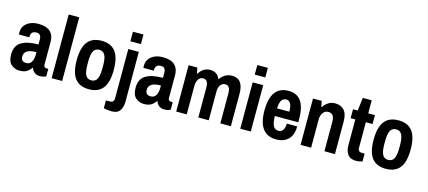

<svg xmlns="http://www.w3.org/2000/svg" viewBox="-61 -1218 4313 1937"><g transform="rotate(15 2095.5 -249.0)"><path d="M364 -353V-114Q364 -98 371.5 -90Q379 -82 390 -82H412V-4Q386 11 346 11Q314 11 291.5 -6.5Q269 -24 261 -52H257Q234 -20 206.5 -4.5Q179 11 134 11Q88 11 50 -19.5Q12 -50 12 -125Q12 -218 75 -256Q138 -294 253 -294V-344Q253 -373 242 -389Q231 -405 202 -405Q172 -405 158.5 -389.5Q145 -374 145 -354V-340H36Q35 -345 35 -361Q35 -421 80 -458Q125 -495 200 -495Q282 -495 323 -458Q364 -421 364 -353ZM126 -135Q126 -81 180 -81Q217 -81 235 -110.5Q253 -140 253 -186V-214Q126 -214 126 -135Z M469 -665H579V0H469Z M1053 -241Q1053 -112 1005 -50.5Q957 11 860 11Q762 11 714 -50.5Q666 -112 666 -241Q666 -371 714 -433Q762 -495 860 -495Q958 -495 1005.5 -433Q1053 -371 1053 -241ZM782 -259V-225Q782 -152 800 -117Q818 -82 860 -82Q902 -82 920 -117Q938 -152 938 -225V-259Q938 -331 920 -366Q902 -401 860 -401Q818 -401 800 -366Q782 -331 782 -259Z M1140 -665H1250V-565H1140ZM1138 167Q1117 167 1094 164Q1071 161 1056 156V75H1096Q1140 75 1140 30V-484H1250V37Q1250 93 1224.5 130Q1199 167 1138 167Z M1664 -353V-114Q1664 -98 1671.5 -90Q1679 -82 1690 -82H1712V-4Q1686 11 1646 11Q1614 11 1591.5 -6.5Q1569 -24 1561 -52H1557Q1534 -20 1506.5 -4.5Q1479 11 1434 11Q1388 11 1350 -19.5Q1312 -50 1312 -125Q1312 -218 1375 -256Q1438 -294 1553 -294V-344Q1553 -373 1542 -389Q1531 -405 1502 -405Q1472 -405 1458.5 -389.5Q1445 -374 1445 -354V-340H1336Q1335 -345 1335 -361Q1335 -421 1380 -458Q1425 -495 1500 -495Q1582 -495 1623 -458Q1664 -421 1664 -353ZM1426 -135Q1426 -81 1480 -81Q1517 -81 1535 -110.5Q1553 -140 1553 -186V-214Q1426 -214 1426 -135Z M2341 -339V0H2231V-309Q2231 -355 2218 -374.5Q2205 -394 2177 -394Q2149 -394 2129.5 -369Q2110 -344 2110 -305V0H2001V-309Q2001 -355 1987.5 -374.5Q1974 -394 1946 -394Q1917 -394 1898.5 -367Q1880 -340 1880 -297V0H1770V-484H1861L1873 -424H1878Q1897 -456 1926 -475.5Q1955 -495 1993 -495Q2070 -495 2097 -424Q2117 -455 2149 -475Q2181 -495 2222 -495Q2341 -495 2341 -339Z M2439 -665H2549V-565H2439ZM2439 -484H2549V0H2439Z M2988 -241V-214H2743Q2744 -146 2760.5 -112.5Q2777 -79 2817 -79Q2846 -79 2862.5 -103.5Q2879 -128 2879 -171H2988Q2988 -81 2941 -35Q2894 11 2817 11Q2627 11 2627 -241Q2627 -495 2813 -495Q2901 -495 2944.5 -433Q2988 -371 2988 -241ZM2744 -294H2873Q2873 -348 2858 -376.5Q2843 -405 2813 -405Q2779 -405 2762.5 -377Q2746 -349 2744 -294Z M3428 -339V0H3318V-309Q3318 -354 3301.5 -374Q3285 -394 3254 -394Q3222 -394 3200.5 -366.5Q3179 -339 3179 -297V0H3069V-484H3160L3172 -424H3177Q3198 -456 3228.5 -475.5Q3259 -495 3300 -495Q3359 -495 3393.5 -457.5Q3428 -420 3428 -339Z M3716 -391H3646V-122Q3646 -103 3656 -92.5Q3666 -82 3685 -82H3716V0Q3704 4 3684.5 7.5Q3665 11 3650 11Q3589 11 3562.5 -26Q3536 -63 3536 -119V-391H3487V-484H3536L3553 -620H3646V-484H3716Z M4154 -241Q4154 -112 4106 -50.5Q4058 11 3961 11Q3863 11 3815 -50.5Q3767 -112 3767 -241Q3767 -371 3815 -433Q3863 -495 3961 -495Q4059 -495 4106.5 -433Q4154 -371 4154 -241ZM3883 -259V-225Q3883 -152 3901 -117Q3919 -82 3961 -82Q4003 -82 4021 -117Q4039 -152 4039 -225V-259Q4039 -331 4021 -366Q4003 -401 3961 -401Q3919 -401 3901 -366Q3883 -331 3883 -259Z"/></g></svg>

Font: Pragati Narrow
Style: Bold
Weight: 700
Designer: Hector Gatti, Marcela Romero, Pablo Cosgaya and Nicolas Silva
Foundry: Omnibus-Type
Version: Version 1.010; ttfautohint (v1.3)